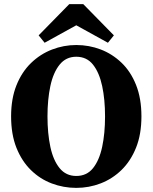

<svg xmlns="http://www.w3.org/2000/svg" viewBox="-20 -895 742 934"><path d="M351 -39Q402 -39 432.5 -77Q463 -115 477 -180.5Q491 -246 491 -329Q491 -411 477 -476.5Q463 -542 432.5 -580.5Q402 -619 351 -619Q301 -619 270 -580.5Q239 -542 225 -476.5Q211 -411 211 -329Q211 -246 225 -180.5Q239 -115 270 -77Q301 -39 351 -39ZM351 19Q289 19 232 -2.5Q175 -24 130.5 -67.5Q86 -111 60 -176Q34 -241 34 -329Q34 -415 60 -480Q86 -545 131 -588.5Q176 -632 233 -654Q290 -676 351 -676Q413 -676 469.5 -654.5Q526 -633 571 -590Q616 -547 642 -481.5Q668 -416 668 -329Q668 -242 642 -177Q616 -112 571.5 -68.5Q527 -25 470 -3Q413 19 351 19ZM385 -875 534 -723 505 -687 351 -772 197 -687 168 -723 317 -875Z"/></svg>

Font: Source Serif 4
Style: Bold
Weight: 700
Designer: Frank Grießhammer
Foundry: Adobe
Version: Version 4.005;hotconv 1.1.0;makeotfexe 2.6.0